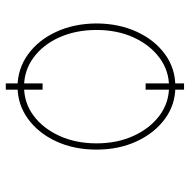

<svg xmlns="http://www.w3.org/2000/svg" viewBox="-16 -610 679 688"><g transform="rotate(90 324.0 -265.5)"><path d="M300.8 -585V-447.3H278.3V-585ZM300.8 -78.1V53.7H278.3V-78.1ZM290 11.7Q225.6 11.2 174.3 -25.9Q123 -63 93.5 -127Q64 -190.9 63.5 -271.5Q64 -352.1 93.5 -416Q123 -480 174.3 -517.1Q225.6 -554.2 290 -553.7Q354 -554.2 405 -516.8Q456.1 -479.5 485.8 -415.5Q515.6 -351.6 515.6 -271.5Q515.6 -190.9 486.1 -127Q456.5 -63 405.5 -25.9Q354.5 11.2 290 11.7ZM290 -11.7Q348.1 -11.7 393.8 -45.7Q439.5 -79.6 466.3 -138.4Q493.2 -197.3 493.2 -271.5Q493.2 -345.2 466.3 -404.1Q439.5 -462.9 393.6 -497.1Q347.7 -531.2 290 -531.2Q232.4 -531.2 186.3 -496.8Q140.1 -462.4 113.5 -403.8Q86.9 -345.2 86.9 -271.5Q86.9 -197.3 113.3 -138.4Q139.6 -79.6 185.8 -45.7Q231.9 -11.7 290 -11.7Z"/></g></svg>

Font: Inter Tight Thin
Style: Regular
Weight: 250
Designer: Rasmus Andersson
Foundry: rsms
Version: Version 3.004